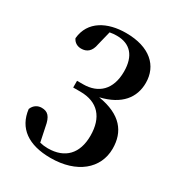

<svg xmlns="http://www.w3.org/2000/svg" viewBox="-181 -879 947 1016"><g transform="rotate(30 292.0 -370.5)"><path d="M216 -716C231 -719 245 -720 259 -720C340 -720 386 -670 386 -574C386 -464 325 -408 232 -408H195V-367H239C346 -367 402 -303 402 -191C402 -83 344 -21 239 -21C222 -21 206 -23 190 -27L172 -113C162 -172 142 -191 105 -191C82 -191 59 -179 48 -151C61 -41 142 16 277 16C437 16 538 -69 538 -191C538 -293 483 -368 340 -391C463 -420 516 -491 516 -580C516 -684 440 -757 294 -757C182 -757 85 -709 75 -599C85 -577 105 -566 128 -566C162 -566 187 -584 195 -631Z"/></g></svg>

Font: Source Han Serif
Style: Bold
Weight: 700
Designer: Ryoko NISHIZUKA 西塚涼子 (kana & ideographs); Frank Grießhammer (Latin, Greek & Cyrillic); Wenlong ZHANG 张文龙 (bopomofo); San
Foundry: Adobe Systems Incorporated
Version: Version 1.001;PS 1.001;hotconv 16.6.54;makeotf.lib2.5.65590